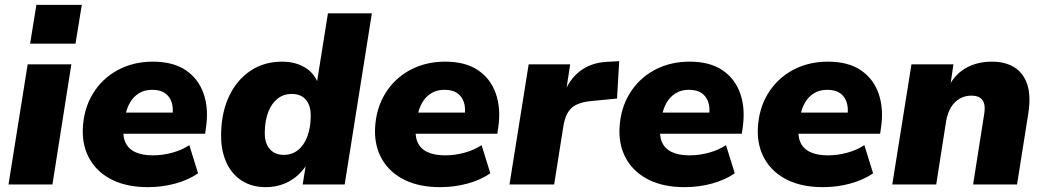

<svg xmlns="http://www.w3.org/2000/svg" viewBox="-20 -760 4302 791"><path d="M104 -580 130 -740H317L291 -580ZM15 0 94 -495H274L196 0Z M589 11Q504 11 443.5 -18.5Q383 -48 351 -102Q319 -156 321 -227Q324 -310 362 -373Q400 -436 464.5 -471Q529 -506 610 -506Q693 -506 745 -471Q797 -436 818.5 -375Q840 -314 829 -237L825 -209H466L479 -296H705L690 -283Q695 -315 687 -339Q679 -363 659.5 -376.5Q640 -390 607 -390Q575 -390 552 -375.5Q529 -361 515 -336.5Q501 -312 496 -281L490 -245Q484 -204 495.5 -176Q507 -148 536 -134Q565 -120 610 -120Q650 -120 690 -131Q730 -142 760 -162L796 -46Q757 -19 703 -4Q649 11 589 11Z M1075 11Q1016 11 974 -17Q932 -45 910.5 -95.5Q889 -146 891 -213Q893 -299 924.5 -365Q956 -431 1012 -468.5Q1068 -506 1142 -506Q1196 -506 1235.5 -482.5Q1275 -459 1291 -415L1285 -416L1331 -705H1512L1400 0H1227L1240 -81H1243Q1224 -51 1198 -30.5Q1172 -10 1141 0.5Q1110 11 1075 11ZM1149 -122Q1183 -122 1207.5 -141.5Q1232 -161 1245.5 -196Q1259 -231 1260 -275Q1262 -322 1241.5 -347.5Q1221 -373 1182 -373Q1148 -373 1123.5 -353.5Q1099 -334 1085.5 -299.5Q1072 -265 1071 -220Q1069 -173 1090 -147.5Q1111 -122 1149 -122Z M1793 11Q1708 11 1647.5 -18.5Q1587 -48 1555 -102Q1523 -156 1525 -227Q1528 -310 1566 -373Q1604 -436 1668.5 -471Q1733 -506 1814 -506Q1897 -506 1949 -471Q2001 -436 2022.5 -375Q2044 -314 2033 -237L2029 -209H1670L1683 -296H1909L1894 -283Q1899 -315 1891 -339Q1883 -363 1863.5 -376.5Q1844 -390 1811 -390Q1779 -390 1756 -375.5Q1733 -361 1719 -336.5Q1705 -312 1700 -281L1694 -245Q1688 -204 1699.5 -176Q1711 -148 1740 -134Q1769 -120 1814 -120Q1854 -120 1894 -131Q1934 -142 1964 -162L2000 -46Q1961 -19 1907 -4Q1853 11 1793 11Z M2079 0 2158 -495H2329L2310 -371H2303Q2322 -429 2367 -465Q2412 -501 2477 -505L2531 -508L2522 -354L2409 -343Q2374 -339 2351.5 -327Q2329 -315 2317 -292Q2305 -269 2300 -234L2263 0Z M2800 11Q2715 11 2654.5 -18.5Q2594 -48 2562 -102Q2530 -156 2532 -227Q2535 -310 2573 -373Q2611 -436 2675.5 -471Q2740 -506 2821 -506Q2904 -506 2956 -471Q3008 -436 3029.5 -375Q3051 -314 3040 -237L3036 -209H2677L2690 -296H2916L2901 -283Q2906 -315 2898 -339Q2890 -363 2870.5 -376.5Q2851 -390 2818 -390Q2786 -390 2763 -375.5Q2740 -361 2726 -336.5Q2712 -312 2707 -281L2701 -245Q2695 -204 2706.5 -176Q2718 -148 2747 -134Q2776 -120 2821 -120Q2861 -120 2901 -131Q2941 -142 2971 -162L3007 -46Q2968 -19 2914 -4Q2860 11 2800 11Z M3370 11Q3285 11 3224.5 -18.5Q3164 -48 3132 -102Q3100 -156 3102 -227Q3105 -310 3143 -373Q3181 -436 3245.5 -471Q3310 -506 3391 -506Q3474 -506 3526 -471Q3578 -436 3599.5 -375Q3621 -314 3610 -237L3606 -209H3247L3260 -296H3486L3471 -283Q3476 -315 3468 -339Q3460 -363 3440.5 -376.5Q3421 -390 3388 -390Q3356 -390 3333 -375.5Q3310 -361 3296 -336.5Q3282 -312 3277 -281L3271 -245Q3265 -204 3276.5 -176Q3288 -148 3317 -134Q3346 -120 3391 -120Q3431 -120 3471 -131Q3511 -142 3541 -162L3577 -46Q3538 -19 3484 -4Q3430 11 3370 11Z M3656 0 3735 -495H3908L3895 -407H3890Q3917 -457 3962.5 -481.5Q4008 -506 4066 -506Q4121 -506 4158.5 -483Q4196 -460 4212 -412.5Q4228 -365 4216 -290L4170 0H3989L4034 -286Q4039 -313 4035 -330.5Q4031 -348 4018 -357Q4005 -366 3982 -366Q3955 -366 3933.5 -353.5Q3912 -341 3898 -318Q3884 -295 3878 -262L3837 0Z"/></svg>

Font: Nunito Sans 11pt Black
Style: Italic
Weight: 900
Italic angle: -9°
Version: Version 3.101;gftools[0.9.27]